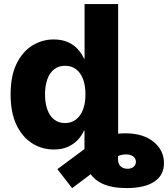

<svg xmlns="http://www.w3.org/2000/svg" viewBox="-20 -748 850 972"><path d="M621.1 204.1Q546.9 204.1 499.5 182.4Q452.1 160.6 429.9 118.7Q407.7 76.7 407.7 16.1V-99.6H577.6V59.6Q577.6 82.5 591.3 94.5Q605 106.4 625.5 106.4Q643.6 106.4 655.8 96.9Q668 87.4 668 71.3Q668 55.7 656 45.2Q644 34.7 620.1 33.7Q605.5 33.2 589.4 37.6Q573.2 42 551.3 54.7Q529.3 67.4 495.6 91.3L345.2 204.6L270.5 108.4L422.4 -4.4Q459.5 -32.2 508.3 -52.7Q557.1 -73.2 612.8 -73.2Q704.6 -73.2 757.3 -30.3Q810.1 12.7 810.1 78.1Q810.1 138.7 761.5 171.4Q712.9 204.1 621.1 204.1ZM252.9 8.8Q191.4 8.8 141.6 -23.2Q91.8 -55.2 62.7 -117.2Q33.7 -179.2 33.7 -270Q33.7 -363.3 63.7 -425Q93.8 -486.8 143.6 -517.6Q193.4 -548.3 251.5 -548.3Q293.5 -548.3 323.7 -534.7Q354 -521 374 -498.8Q394 -476.6 405.3 -451.2H408.2V-727.5H578.1V0H410.6V-86.9H405.3Q394 -61.5 373.8 -39.8Q353.5 -18.1 323.5 -4.6Q293.5 8.8 252.9 8.8ZM309.1 -125Q341.3 -125 364.7 -143.1Q388.2 -161.1 400.4 -193.6Q412.6 -226.1 412.6 -270Q412.6 -314.9 400.4 -347.4Q388.2 -379.9 365 -397.5Q341.8 -415 309.1 -415Q276.9 -415 254.2 -397.2Q231.4 -379.4 219.7 -346.7Q208 -314 208 -270Q208 -226.6 219.7 -193.6Q231.4 -160.6 254.2 -142.8Q276.9 -125 309.1 -125Z"/></svg>

Font: Inter 17pt ExtraBold
Style: Regular
Weight: 800
Version: Version 4.001;git-66647c0bb